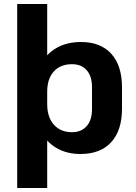

<svg xmlns="http://www.w3.org/2000/svg" viewBox="-20 -760 678 960"><path d="M382 10Q313 10 261.5 -20.5Q210 -51 182 -107Q154 -163 154 -239V-303Q154 -380 182.5 -435.5Q211 -491 263 -520.5Q315 -550 385 -550Q483 -550 536.5 -491Q590 -432 590 -323V-217Q590 -108 536 -49Q482 10 382 10ZM66 -740H216V-368V180H66ZM340 -99Q387 -99 413.5 -129.5Q440 -160 440 -214V-324Q440 -379 413.5 -409Q387 -439 340 -439Q282 -439 249 -402.5Q216 -366 216 -301V-240Q216 -174 249.5 -136.5Q283 -99 340 -99Z"/></svg>

Font: Pathway Extreme SemiCondensed
Style: Bold
Weight: 700
Width: 4
Version: Version 1.001;gftools[0.9.26]